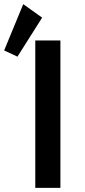

<svg xmlns="http://www.w3.org/2000/svg" viewBox="-30 -905 411 925"><path d="M140 0V-710H261V0ZM173 -820 54 -632 -10 -662 82 -885Z"/></svg>

Font: Rising Sun SemiBold
Style: Regular
Weight: 600
Designer: Matt McInerney, Pablo Impallari, Rodrigo Fuenzalida (Raleway font), Stephen Hutchings (Greek), Cristiano Sobral (main ch
Foundry: The Rising Sun Project Authors
Version: Version 4.327; ttfautohint (v1.8.4.7-5d5b-dirty)